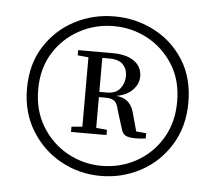

<svg xmlns="http://www.w3.org/2000/svg" viewBox="-39 -812 576 512"><g transform="rotate(5 248.5 -555.5)"><path d="M359 -466V-452Q350 -451 345 -450.5Q340 -450 332 -450Q313 -450 304.5 -455Q296 -460 293 -473L278 -521Q275 -537 267.5 -544Q260 -551 243 -551H206V-565H245Q269 -565 280.5 -579.5Q292 -594 292 -614Q292 -632 280.5 -644Q269 -656 243 -656H206V-671H250Q289 -671 309.5 -656Q330 -641 330 -615Q330 -593 310.5 -575.5Q291 -558 250 -556L254 -560Q284 -559 298 -549.5Q312 -540 318 -520L335 -458L316 -470ZM202 -470H209L254 -466V-452H159V-466ZM202 -653 159 -657V-671H206V-656ZM62 -557Q62 -501 88 -458.5Q114 -416 156.5 -392.5Q199 -369 248 -369Q298 -369 340.5 -392.5Q383 -416 408.5 -458.5Q434 -501 434 -557Q434 -614 408 -655.5Q382 -697 340 -720Q298 -743 248 -743Q199 -743 156.5 -720Q114 -697 88 -655.5Q62 -614 62 -557ZM188 -452V-671H225V-452ZM32 -557Q32 -623 62.5 -670.5Q93 -718 142 -743.5Q191 -769 248 -769Q305 -769 354.5 -743.5Q404 -718 434 -670.5Q464 -623 464 -557Q464 -493 434 -444Q404 -395 354.5 -368.5Q305 -342 248 -342Q191 -342 142 -368.5Q93 -395 62.5 -444Q32 -493 32 -557Z"/></g></svg>

Font: Noto Serif SC ExtraLight Light
Style: Regular
Weight: 300
Version: Version 2.002-H1;hotconv 1.1.0;makeotfexe 2.6.0